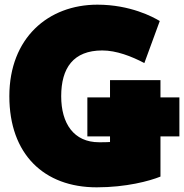

<svg xmlns="http://www.w3.org/2000/svg" viewBox="-20 -759 788 822"><path d="M20 -347C20 -99 168 43 394 43C520 43 620 16 667 -3V-175H748V-342H667V-416H451V-342H354V-175H451V-151C439 -150 422 -150 404 -150C296 -150 242 -230 242 -347C242 -468 294 -543 418 -543C478 -543 543 -518 598 -489L664 -669C636 -686 538 -739 397 -739C187 -739 20 -597 20 -347Z"/></svg>

Font: Repo ExtraBlack
Style: Regular
Weight: 400
Designer: Stefan Peev
Foundry: Context Ltd
Version: Version 001.502